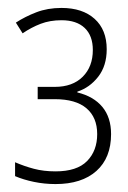

<svg xmlns="http://www.w3.org/2000/svg" viewBox="-20 -877 323 484"><path d="M120 -413Q92 -413 65.5 -418.5Q39 -424 18 -433V-468Q41 -458 65.5 -451.5Q90 -445 120 -445Q174 -445 199.5 -471Q225 -497 225 -539Q225 -581 198 -604Q171 -627 118 -627H75V-658H118Q163 -658 188.5 -683.5Q214 -709 214 -751Q214 -787 193.5 -806.5Q173 -826 135 -826Q106 -826 82.5 -817Q59 -808 37 -793L20 -820Q43 -835 71.5 -846Q100 -857 135 -857Q188 -857 218.5 -829.5Q249 -802 249 -753Q249 -711 227.5 -683.5Q206 -656 175 -646V-644Q216 -634 238 -607.5Q260 -581 260 -539Q260 -479 223 -446Q186 -413 120 -413Z"/></svg>

Font: Noto Sans Tamil UI Condensed ExtraLight
Style: Regular
Weight: 200
Width: 3
Designer: Jelle Bosma - Monotype Design Team
Foundry: Monotype Imaging Inc.
Version: Version 2.004; ttfautohint (v1.8.4.7-5d5b)